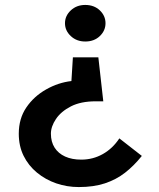

<svg xmlns="http://www.w3.org/2000/svg" viewBox="-20 -741 645 777"><path d="M186 -200Q186 -229 206.5 -259.5Q227 -290 267 -310.5Q307 -331 367 -331H398L378 -509H275L269 -413Q216 -407 166.5 -379Q117 -351 86.5 -306Q56 -261 56 -200Q56 -150 75.5 -110.5Q95 -71 129.5 -42.5Q164 -14 207.5 1Q251 16 299 16Q359 16 404.5 1Q450 -14 486 -42Q522 -70 554 -110L463 -181Q436 -140 396 -117.5Q356 -95 309 -95Q271 -95 243.5 -107.5Q216 -120 201 -143.5Q186 -167 186 -200ZM407 -647Q407 -677 384 -699Q361 -721 325 -721Q290 -721 266.5 -699Q243 -677 243 -647Q243 -617 266.5 -595Q290 -573 325 -573Q361 -573 384 -595Q407 -617 407 -647Z"/></svg>

Font: Jost SemiBold
Style: Regular
Weight: 600
Version: Version 3.710